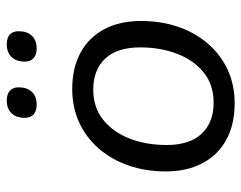

<svg xmlns="http://www.w3.org/2000/svg" viewBox="-96 -644 747 596"><g transform="rotate(-90 278.0 -345.5)"><path d="M255.3 8.9Q190.2 8.9 142.7 -17Q95.2 -42.9 69.8 -91.1Q44.4 -139.2 44.4 -205.2Q44.4 -266.9 62.5 -319.7Q80.6 -372.4 114.6 -412Q148.7 -451.6 195.6 -473.4Q242.5 -495.3 300.5 -495.3Q366.2 -495.3 413.4 -469.3Q460.7 -443.4 486.1 -395.5Q511.4 -347.6 511.4 -281.2Q511.4 -219.4 493.3 -166.7Q475.3 -114 441.2 -74.4Q407.2 -34.8 360.3 -12.9Q313.4 8.9 255.3 8.9ZM257.8 -56.4Q313.3 -56.4 351.5 -87.1Q389.6 -117.9 409.5 -169.8Q429.4 -221.7 429.4 -284.1Q429.4 -355.8 394.6 -392.9Q359.7 -430 298 -430Q243 -430 204.6 -399.2Q166.3 -368.4 146.3 -317Q126.4 -265.7 126.4 -202.2Q126.4 -131 161.3 -93.7Q196.1 -56.4 257.8 -56.4ZM425.6 -605.7Q406.5 -605.7 395.9 -615.3Q385.3 -624.9 385.3 -642.6Q385.3 -669.2 399.6 -683.8Q413.8 -698.5 439.3 -698.5Q459 -698.5 469.3 -688.9Q479.6 -679.3 479.6 -661.6Q479.6 -635.6 465.6 -620.7Q451.6 -605.7 425.6 -605.7ZM251.5 -605.7Q231.8 -605.7 221.3 -615.3Q210.7 -624.9 210.7 -642.6Q210.7 -669.2 225 -683.8Q239.2 -698.5 264.7 -698.5Q284.3 -698.5 294.9 -688.9Q305.4 -679.3 305.4 -661.6Q305.4 -635.6 291.5 -620.7Q277.5 -605.7 251.5 -605.7Z"/></g></svg>

Font: Nunito ExtraLight
Style: Italic
Weight: 200
Italic angle: -9°
Designer: Vernon Adams
Foundry: Vernon Adams
Version: Version 3.602